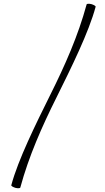

<svg xmlns="http://www.w3.org/2000/svg" viewBox="-20 -830 560 1020"><path d="M440 -806C395 -640 325 -482 248 -328C170 -171 76 19 40 154C39 158 49 164 62 168C75 171 87 171 88 166C133 0 203 -158 280 -312C358 -469 452 -659 488 -794C489 -798 479 -804 466 -808C453 -811 441 -811 440 -806Z"/></svg>

Font: Nupuram Condensed Thin
Style: Regular
Weight: 100
Width: 3
Designer: Santhosh Thottingal (santhosh.thottingal@gmail.com)
Foundry: SMC
Version: Version 1.000